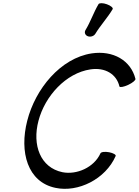

<svg xmlns="http://www.w3.org/2000/svg" viewBox="-20 -1162 875 1212"><path d="M582 -949C614 -1002 659 -1050 691 -1104C696 -1112 680 -1126 655 -1135C631 -1144 607 -1144 602 -1136C570 -1082 552 -1025 519 -971C511 -956 518 -939 535 -933C552 -927 573 -934 582 -949ZM835 -664C806 -781 694 -845 559 -825C362 -795 203 -601 152 -400C101 -202 154 -12 331 24C473 54 646 -31 710 -177C714 -185 695 -196 669 -201C642 -206 618 -203 614 -194C574 -105 464 -57 374 -75C235 -104 182 -246 223 -400C264 -556 396 -701 551 -724C642 -738 716 -695 734 -616C737 -609 761 -613 789 -626C817 -639 837 -656 835 -664Z"/></svg>

Font: Nupuram Medium Oblique
Style: Regular
Weight: 500
Designer: Santhosh Thottingal (santhosh.thottingal@gmail.com)
Foundry: SMC
Version: Version 1.000